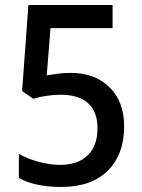

<svg xmlns="http://www.w3.org/2000/svg" viewBox="-20 -734 564 764"><path d="M261 -444Q357 -444 415.5 -387Q474 -330 474 -231Q474 -120 409 -55Q344 10 223 10Q173 10 129.5 1Q86 -8 55 -26V-122Q89 -102 134 -90Q179 -78 220 -78Q290 -78 329 -116Q368 -154 368 -224Q368 -288 331.5 -322.5Q295 -357 220 -357Q194 -357 164 -352.5Q134 -348 112 -341L68 -372L93 -714H428V-622H181L166 -434Q185 -437 208.5 -440.5Q232 -444 261 -444Z"/></svg>

Font: Noto Sans Thai SemCond Med
Style: Regular
Weight: 500
Width: 4
Designer: Monotype Design Team
Foundry: Monotype Imaging Inc.
Version: Version 2.002; ttfautohint (v1.8.4.7-5d5b)